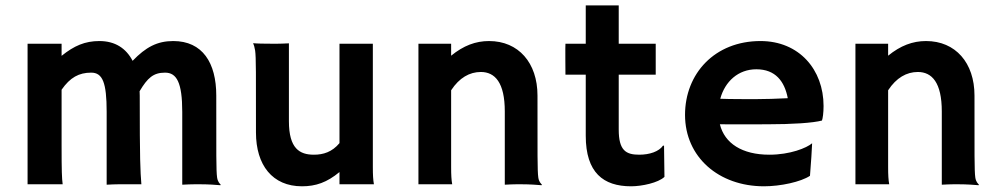

<svg xmlns="http://www.w3.org/2000/svg" viewBox="-20 -669 3628 697"><path d="M80.1 0H207.5C204.6 -21.5 203.6 -48.3 203.6 -141.1V-343.3C234.4 -387.7 266.6 -405.3 311 -405.3C352.5 -405.3 367.2 -369.1 367.2 -263.2V1.5C401.9 -0.5 424.8 0 430.7 0H493.2C489.3 -50.8 487.3 -83.5 487.3 -322.3C487.3 -327.6 487.3 -333 486.8 -337.9C515.6 -386.2 536.6 -405.3 579.1 -405.3C621.1 -405.3 641.6 -370.1 641.6 -262.7V1.5C676.3 -0.5 702.6 0 708.5 0C735.4 0 765.6 2 780.3 3.4L781.2 1.5C777.3 -3.4 770.5 -8.3 768.1 -24.9C764.6 -48.8 765.1 -111.8 765.1 -322.3C765.1 -440.9 715.3 -520 608.9 -520C550.8 -520 509.3 -498 461.4 -448.2C438 -493.2 398.4 -520 340.8 -520C288.6 -520 249 -502.9 203.6 -466.3V-510.3H80.1Z M909.2 -188C909.2 -69.3 969.2 7.3 1076.2 7.3C1126.5 7.3 1167 -6.8 1212.4 -44.4V0H1337.4C1334.5 -16.1 1333.5 -33.7 1333.5 -62.5V-510.3H1212.4V-149.4C1185.5 -117.2 1153.8 -107.4 1119.6 -107.4C1067.9 -107.4 1028.8 -129.4 1028.8 -229V-511.7C994.1 -509.8 971.7 -510.3 965.8 -510.3C939 -510.3 913.6 -510.7 898.9 -512.2C901.4 -506.8 904.3 -497.6 906.2 -485.4C909.7 -461.4 909.2 -398.4 909.2 -188Z M1499 0H1621.6C1618.7 -16.1 1617.7 -33.7 1617.7 -62.5V-341.3C1647.5 -386.7 1684.6 -407.7 1725.6 -407.7C1776.9 -407.7 1812.5 -369.1 1812.5 -264.6V1.5C1847.2 -0.5 1868.7 0 1874.5 0C1901.4 0 1931.6 2 1946.3 3.4L1947.3 1.5C1943.4 -3.4 1936.5 -8.3 1934.1 -24.9C1930.7 -48.8 1931.2 -111.8 1931.2 -322.3C1931.2 -440.9 1862.3 -520 1755.4 -520C1706.5 -520 1662.6 -503.4 1617.7 -466.8V-510.3H1499Z M2106.4 -176.3C2106.4 -42 2170.4 7.3 2271 7.3C2310.1 7.3 2369.6 -5.4 2392.1 -26.9L2390.6 -140.1H2386.7C2372.1 -119.1 2338.9 -107.4 2300.3 -107.4C2252 -107.4 2226.1 -123 2226.1 -198.7V-397.9H2360.4V-510.3H2226.1V-649.4H2106.4V-510.3H2032.7C2031.7 -510.3 2032.7 -397.9 2032.7 -397.9H2106.4Z M2466.8 -252C2466.8 -98.6 2589.4 7.3 2753.4 7.3C2813.5 7.3 2887.7 -8.8 2920.4 -30.8C2924.8 -86.9 2926.8 -117.2 2928.2 -148.9C2908.2 -131.8 2848.1 -107.4 2772.9 -107.4C2674.3 -107.4 2610.4 -148.4 2593.3 -217.8C2634.3 -217.3 2719.2 -217.8 2765.1 -217.8C2856 -217.8 2931.6 -222.7 2963.9 -231.4C2966.8 -239.3 2969.7 -259.3 2969.7 -284.2C2969.7 -416 2881.3 -520 2740.7 -520C2574.7 -520 2466.8 -401.9 2466.8 -252ZM2594.7 -310.5C2611.8 -373.5 2660.2 -417.5 2725.6 -417.5C2795.4 -417.5 2828.1 -373.5 2839.8 -312.5C2806.2 -310.5 2752 -309.1 2722.2 -309.1C2692.9 -309.1 2626.5 -309.1 2594.7 -310.5Z M3085.4 0H3208C3205.1 -16.1 3204.1 -33.7 3204.1 -62.5V-341.3C3233.9 -386.7 3271 -407.7 3312 -407.7C3363.3 -407.7 3398.9 -369.1 3398.9 -264.6V1.5C3433.6 -0.5 3455.1 0 3460.9 0C3487.8 0 3518.1 2 3532.7 3.4L3533.7 1.5C3529.8 -3.4 3522.9 -8.3 3520.5 -24.9C3517.1 -48.8 3517.6 -111.8 3517.6 -322.3C3517.6 -440.9 3448.7 -520 3341.8 -520C3293 -520 3249 -503.4 3204.1 -466.8V-510.3H3085.4Z"/></svg>

Font: HammersmithOne
Style: Regular
Weight: 400
Designer: Nicole Fally
Foundry: Nicole Fally
Version: Version 1.003